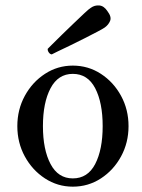

<svg xmlns="http://www.w3.org/2000/svg" viewBox="-20 -688 531 720"><path d="M253 12Q196 12 148.5 -19Q101 -50 73 -101.5Q45 -153 45 -215Q45 -277 73 -328.5Q101 -380 148.5 -411Q196 -442 253 -442Q311 -442 358.5 -411Q406 -380 434 -328.5Q462 -277 462 -215Q462 -153 434 -101.5Q406 -50 358.5 -19Q311 12 253 12ZM253 -19Q309 -19 337 -73Q365 -127 365 -215Q365 -303 337 -357Q309 -411 253 -411Q198 -411 169.5 -357Q141 -303 141 -215Q141 -127 169.5 -73Q198 -19 253 -19ZM174 -484Q167 -485 162.5 -492Q158 -499 159 -505Q162 -508 177 -523Q192 -538 213.5 -559Q235 -580 257 -601Q279 -622 296.5 -638.5Q314 -655 321 -659Q335 -669 352.5 -667.5Q370 -666 383 -646Q399 -625 393 -610Q387 -595 373 -585Q366 -580 345 -569Q324 -558 296.5 -544Q269 -530 242 -517Q215 -504 196 -495Q177 -486 174 -484Z"/></svg>

Font: TsukuhouMincho
Style: Regular
Weight: 400
Designer: Iose
Foundry: Typographish
Version: Version 1.001; ttfautohint (v1.8.3)